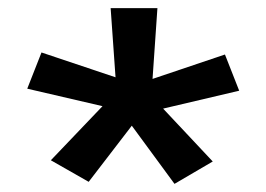

<svg xmlns="http://www.w3.org/2000/svg" viewBox="-20 -731 655 472"><path d="M232 -470 105 -337 198 -284 304 -422 409 -279 503 -334 381 -464 568 -508 533 -597 355 -537 367 -711H252L264 -541L82 -602L47 -513Z"/></svg>

Font: Asimov
Style: XWid
Weight: 500
Designer: Google
Version: Version 2.000980; 2014